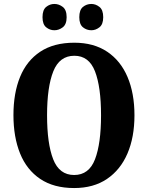

<svg xmlns="http://www.w3.org/2000/svg" viewBox="-20 -941 748 971"><path d="M355 10Q252 10 183.5 -36Q115 -82 81.5 -165Q48 -248 48 -359Q48 -470 81.5 -552Q115 -634 183.5 -679.5Q252 -725 356 -725Q454 -725 522 -679.5Q590 -634 625 -551.5Q660 -469 660 -358Q660 -247 624.5 -164.5Q589 -82 521 -36Q453 10 355 10ZM355 -56Q430 -56 460.5 -135.5Q491 -215 491 -358Q491 -501 460.5 -580Q430 -659 356 -659Q281 -659 249.5 -580Q218 -501 218 -358Q218 -215 249 -135.5Q280 -56 355 -56ZM442 -788Q418 -788 399.5 -803Q381 -818 381 -854Q381 -891 399.5 -906Q418 -921 442 -921Q464 -921 483 -906Q502 -891 502 -854Q502 -818 483 -803Q464 -788 442 -788ZM255 -788Q232 -788 213.5 -803Q195 -818 195 -854Q195 -891 213.5 -906Q232 -921 255 -921Q278 -921 297.5 -906Q317 -891 317 -854Q317 -818 297.5 -803Q278 -788 255 -788Z"/></svg>

Font: Noto Serif Tamil Condensed ExtraBold
Style: Italic
Weight: 800
Width: 3
Italic angle: -12°
Designer: Indian Type Foundry, Tom Grace, and the Monotype Design Team
Foundry: Monotype Imaging Inc.
Version: Version 2.003; ttfautohint (v1.8.4.7-5d5b)